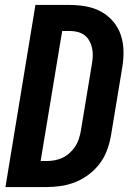

<svg xmlns="http://www.w3.org/2000/svg" viewBox="-20 -755 540 775"><path d="M169 0H2L123 -735H261Q295 -735 328 -729Q361 -723 389 -707.5Q417 -692 437.5 -667.5Q458 -643 468 -612.5Q478 -582 478.5 -548Q479 -514 473 -480L428 -208Q423 -179 412.5 -150Q402 -121 383.5 -96Q365 -71 339.5 -51.5Q314 -32 285.5 -20.5Q257 -9 227.5 -4.5Q198 0 169 0ZM144 -105H169Q184 -105 200.5 -108Q217 -111 232 -118Q247 -125 260.5 -137Q274 -149 283.5 -163.5Q293 -178 298 -193.5Q303 -209 306 -225L351 -497Q354 -514 354.5 -530Q355 -546 351.5 -561.5Q348 -577 340.5 -590.5Q333 -604 321 -613Q309 -622 293.5 -626Q278 -630 262 -630H231Z"/></svg>

Font: Iosevka Extrabold Oblique
Style: Regular
Weight: 800
Italic angle: -9°
Monospace: yes
Designer: Belleve Invis
Foundry: Belleve Invis
Version: Version 32.5.0; ttfautohint (v1.8.4)